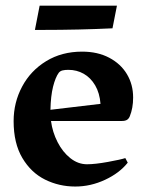

<svg xmlns="http://www.w3.org/2000/svg" viewBox="-20 -663 529 695"><path d="M461.9 -310.1Q461.9 -271.5 449.7 -241.7Q446.3 -233.4 439.7 -229.2Q433.1 -225.1 421.4 -225.1H164.6Q169.9 -184.6 188.5 -148.4Q207 -112.3 234.9 -90.3Q262.7 -68.4 294.9 -68.4Q324.2 -68.4 370.8 -76.9Q417.5 -85.4 433.6 -90.8L442.4 -74.2Q412.6 -36.6 360.4 -12.2Q308.1 12.2 252.4 12.2Q193.8 12.2 143.1 -12.9Q92.3 -38.1 60.8 -91.3Q29.3 -144.5 29.3 -224.6Q29.3 -292 60.1 -349.6Q90.8 -407.2 147.2 -441.7Q203.6 -476.1 277.3 -476.1Q333.5 -476.1 375.2 -454.1Q417 -432.1 439.5 -394.5Q461.9 -356.9 461.9 -310.1ZM343.8 -287.1Q340.8 -326.2 324.5 -354Q308.1 -381.8 283 -396Q257.8 -410.2 227.5 -410.2Q215.3 -410.2 206.8 -408.2Q198.2 -406.2 192.9 -399.9Q180.7 -383.3 172.1 -349.4Q163.6 -315.4 162.6 -265.6ZM123.5 -642.6H403.3L387.2 -560.5Q267.6 -554.7 133.3 -554.7H106.4Z"/></svg>

Font: Vesper Libre
Style: Bold
Weight: 700
Designer: Robert Keller & Kimya Gandhi
Foundry: Mota Italic
Version: Version 1.058